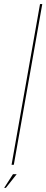

<svg xmlns="http://www.w3.org/2000/svg" viewBox="-82 -805 226 938"><path d="M-25.5 0 113.5 -785H124.5L-14.5 0ZM-61.7 112.9 -18.5 45.9H-0.4L-53.4 112.9Z"/></svg>

Font: Anybody UltraCondensed Thin
Style: Italic
Weight: 100
Width: 1
Italic angle: -10°
Designer: Tyler Finck
Foundry: Etcetera Type Company
Version: Version 1.010; ttfautohint (v1.8.3) -l 8 -r 50 -G 200 -x 14 